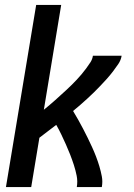

<svg xmlns="http://www.w3.org/2000/svg" viewBox="-20 -755 540 775"><path d="M4 0 126 -735H227L157 -312Q169 -322 180.5 -331.5Q192 -341 203 -351Q214 -361 225 -371Q236 -381 247 -391Q258 -401 268.5 -411.5Q279 -422 289.5 -433Q300 -444 309.5 -455.5Q319 -467 328 -479Q337 -491 345 -503.5Q353 -516 355 -530H471Q468 -512 457.5 -496.5Q447 -481 435.5 -466Q424 -451 411.5 -437Q399 -423 386 -409.5Q373 -396 359.5 -382.5Q346 -369 332 -356.5Q318 -344 304 -331.5Q290 -319 275 -307Q286 -289 296 -271Q306 -253 315.5 -235Q325 -217 334 -198.5Q343 -180 351.5 -161.5Q360 -143 367.5 -123.5Q375 -104 381 -84Q387 -64 391 -43Q395 -22 391 0H290Q294 -23 289.5 -45.5Q285 -68 278 -89.5Q271 -111 263 -131.5Q255 -152 246 -172Q237 -192 227.5 -212Q218 -232 207 -251Q190 -238 173 -225Q156 -212 139 -199L106 0Z"/></svg>

Font: Iosevka Curly Semibold Oblique
Style: Regular
Weight: 600
Italic angle: -9°
Monospace: yes
Designer: Belleve Invis
Foundry: Belleve Invis
Version: Version 11.1.0; ttfautohint (v1.8.3)